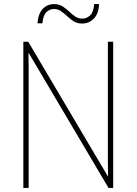

<svg xmlns="http://www.w3.org/2000/svg" viewBox="-20 -984 667 938"><path d="M533 -66H510L121 -724H119Q120 -689 120 -657Q120 -625 120 -585V-66H94V-780H118L506 -124H508Q507 -161 507 -198.5Q507 -236 507 -266V-780H533ZM163 -870Q167 -918 189 -941Q211 -964 245 -964Q268 -964 285.5 -953Q303 -942 317.5 -928Q332 -914 347.5 -903.5Q363 -893 382 -893Q403 -893 420 -908.5Q437 -924 440 -964H464Q462 -917 438.5 -893Q415 -869 381 -869Q357 -869 340 -880Q323 -891 308 -905Q293 -919 278 -929.5Q263 -940 243 -940Q224 -940 207.5 -925.5Q191 -911 187 -870Z"/></svg>

Font: Noto Sans Malayalam UI SemiCondensed Thin
Style: Regular
Weight: 100
Width: 4
Designer: Jelle Bosma - Monotype Design Team
Foundry: Monotype Imaging Inc.
Version: Version 2.104; ttfautohint (v1.8.4.7-5d5b)